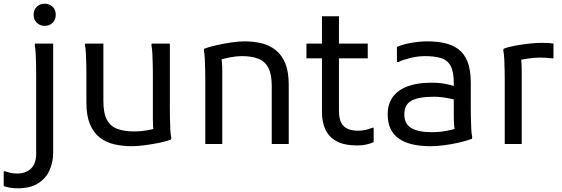

<svg xmlns="http://www.w3.org/2000/svg" viewBox="-100 -780 3042 1040"><path d="M142 -640Q117 -640 99.5 -656.5Q82 -673 82 -700Q82 -727 99.5 -743.5Q117 -760 142 -760Q168 -760 185 -743.5Q202 -727 202 -700Q202 -673 185 -656.5Q168 -640 142 -640ZM-4 240Q-31 240 -49.5 236Q-68 232 -80 228V148H-72Q-60 152 -44.5 156Q-29 160 -8 160Q40 160 68 133Q96 106 96 52V-372Q96 -392 95.5 -424Q95 -456 93.5 -487Q92 -518 88 -536L90 -544H188V48Q188 98 168.5 142Q149 186 106.5 213Q64 240 -4 240Z M616 12Q564 12 518.5 1.5Q473 -9 439.5 -35.5Q406 -62 387 -108Q368 -154 368 -224V-372Q368 -392 367.5 -424Q367 -456 365.5 -487Q364 -518 360 -536L362 -544H460V-232Q460 -166 479.5 -130.5Q499 -95 536.5 -81.5Q574 -68 627 -68Q659 -68 692.5 -73.5Q726 -79 751 -86L734 -62Q730 -76 729 -97Q728 -118 728 -140V-372Q728 -392 727.5 -424Q727 -456 725.5 -487Q724 -518 720 -536L722 -544H820V-196Q820 -176 820.5 -144Q821 -112 822.5 -81Q824 -50 828 -32L826 -24Q800 -14 760.5 -6Q721 2 681.5 7Q642 12 616 12Z M1012 0V-344Q1012 -364 1011.5 -396Q1011 -428 1009.5 -459Q1008 -490 1004 -508L1006 -516Q1032 -526 1072 -535Q1112 -544 1153 -550Q1194 -556 1224 -556Q1274 -556 1317 -545.5Q1360 -535 1393.5 -508.5Q1427 -482 1445.5 -436.5Q1464 -391 1464 -320V0H1372V-312Q1372 -378 1353 -413.5Q1334 -449 1298 -462.5Q1262 -476 1212 -476Q1180 -476 1143.5 -469Q1107 -462 1080 -452L1096 -480Q1100 -465 1102 -442.5Q1104 -420 1104 -396V0Z M1836 8Q1766 8 1724 -14.5Q1682 -37 1663 -77.5Q1644 -118 1644 -172V-692H1736V-180Q1736 -123 1761 -97.5Q1786 -72 1840 -72Q1861 -72 1881 -76.5Q1901 -81 1916 -88H1924V-10Q1909 -3 1886 2.5Q1863 8 1836 8ZM1560 -464V-544H1892V-464Z M2234 12Q2117 12 2058.5 -30.5Q2000 -73 2000 -160Q2000 -218 2028.5 -256Q2057 -294 2109.5 -313Q2162 -332 2234 -332Q2290 -332 2327.5 -322.5Q2365 -313 2392 -304V-232Q2365 -241 2325 -248.5Q2285 -256 2250 -256Q2169 -256 2129.5 -235Q2090 -214 2090 -160Q2090 -109 2128 -86.5Q2166 -64 2238 -64Q2278 -64 2315 -70.5Q2352 -77 2384 -88L2366 -61Q2364 -69 2362.5 -79Q2361 -89 2360 -100Q2359 -111 2358.5 -123Q2358 -135 2358 -148V-328Q2358 -392 2340.5 -423.5Q2323 -455 2288.5 -465.5Q2254 -476 2202 -476Q2163 -476 2122.5 -466Q2082 -456 2058 -444H2050V-526Q2086 -541 2130.5 -548.5Q2175 -556 2214 -556Q2264 -556 2306.5 -547Q2349 -538 2381.5 -514.5Q2414 -491 2432 -447Q2450 -403 2450 -332V-200Q2450 -180 2450.5 -148Q2451 -116 2452.5 -85Q2454 -54 2458 -36L2456 -28Q2423 -16 2383 -7Q2343 2 2303.5 7Q2264 12 2234 12Z M2634 0V-344Q2634 -364 2633.5 -396Q2633 -428 2631.5 -459Q2630 -490 2626 -508L2628 -516Q2654 -526 2692.5 -533Q2731 -540 2769.5 -544Q2808 -548 2834 -548Q2858 -548 2873 -547Q2888 -546 2898 -544V-464H2890Q2877 -466 2859 -467Q2841 -468 2826 -468Q2795 -468 2761 -463Q2727 -458 2702 -453L2720 -478Q2726 -445 2726 -396V0Z"/></svg>

Font: Kufam
Style: Regular
Weight: 400
Designer: Wael Morcos, Artur Schmal
Foundry: Original Type
Version: Version 1.301; ttfautohint (v1.8.3)